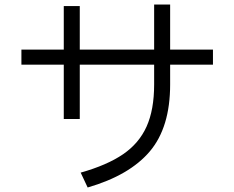

<svg xmlns="http://www.w3.org/2000/svg" viewBox="-20 -807 1040 852"><path d="M925 -587V-520H735V-432Q735 -242 645 -135.5Q555 -29 369 25L338 -41Q455 -74 526 -122.5Q597 -171 630.5 -245.5Q664 -320 664 -432V-520H334V-279H263V-520H75V-587H263V-780H334V-587H664V-787H735V-587Z"/></svg>

Font: IBM Plex Sans SC
Style: Regular
Weight: 400
Designer: Mike Abbink; Paul van der Laan; Pieter van Rosmalen; Eunyou Noh; Wujin Sim; Chorong Kim; Dohee Lee; Yejin We; Jinhee Kim
Foundry: Sandoll Inc.
Version: Version 1.000